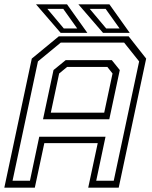

<svg xmlns="http://www.w3.org/2000/svg" viewBox="-37 -868 701 888"><path d="M-17 0 110 -597 235 -700H558L639 -597L512 0H371L415 -206H168L124 0ZM21 -32H101.5L144.5 -235.5H451L408 -32H489L606.5 -584L537 -671H244L138.5 -584ZM198 -347H445L483.5 -528L459.5 -558.5H273.5L236.5 -528ZM162 -316.5 210.5 -544 267 -590H480L517 -544L468.5 -316.5ZM563 -716H439.5L325.5 -848H469ZM516 -736.5 451.5 -827H378L454 -736.5ZM367 -716H243.5L129.5 -848H273ZM320 -736.5 255.5 -827H182L258 -736.5Z"/></svg>

Font: Tourney Thin Light
Style: Italic
Weight: 300
Italic angle: -12°
Version: Version 1.015